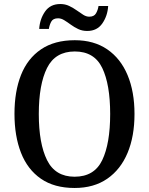

<svg xmlns="http://www.w3.org/2000/svg" viewBox="-20 -925 742 955"><path d="M351 10Q250 10 183.5 -36Q117 -82 84.5 -165Q52 -248 52 -359Q52 -470 84.5 -552Q117 -634 184 -679.5Q251 -725 352 -725Q447 -725 513.5 -679.5Q580 -634 614.5 -551.5Q649 -469 649 -358Q649 -247 614.5 -164.5Q580 -82 513.5 -36Q447 10 351 10ZM351 -46Q449 -46 488.5 -128.5Q528 -211 528 -358Q528 -505 488.5 -587Q449 -669 352 -669Q255 -669 214 -587Q173 -505 173 -358Q173 -211 214 -128.5Q255 -46 351 -46ZM414 -771Q389 -771 369 -780.5Q349 -790 332 -802.5Q315 -815 299.5 -824.5Q284 -834 269 -834Q244 -834 235 -817.5Q226 -801 223 -781H175Q178 -830 204 -867.5Q230 -905 280 -905Q304 -905 324 -895.5Q344 -886 361.5 -873.5Q379 -861 394 -851.5Q409 -842 424 -842Q448 -842 457.5 -858.5Q467 -875 470 -895H518Q515 -846 489 -808.5Q463 -771 414 -771Z"/></svg>

Font: Noto Serif Tamil SemiCondensed Medium
Style: Italic
Weight: 500
Width: 4
Italic angle: -12°
Designer: Indian Type Foundry, Tom Grace, and the Monotype Design Team
Foundry: Monotype Imaging Inc.
Version: Version 2.003; ttfautohint (v1.8.4.7-5d5b)